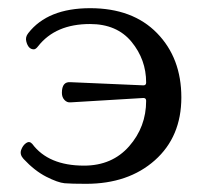

<svg xmlns="http://www.w3.org/2000/svg" viewBox="-20 -447 505 474"><path d="M132.8 -217.8Q132.8 -246.1 154.3 -244.1L334 -236.3Q340.8 -236.3 340.8 -243.2Q340.8 -299.8 304.7 -343.8Q268.6 -387.7 202.1 -387.7Q117.2 -387.7 74.2 -333Q68.4 -325.2 63.5 -325.2Q49.8 -325.2 44.9 -344.7Q42 -355.5 49.8 -365.2Q97.7 -426.8 202.6 -426.8Q307.6 -426.8 367.7 -365.2Q427.7 -303.7 427.7 -206.5Q427.7 -109.4 362.3 -51.3Q296.9 6.8 192.4 6.8Q156.2 6.8 139.6 5.4Q123 3.9 94.2 -10.7Q65.4 -25.4 38.1 -54.7Q28.3 -65.4 32.2 -76.7Q36.1 -87.9 44.4 -93.8Q52.7 -99.6 59.6 -91.8Q99.6 -38.1 187.5 -38.1Q256.8 -38.1 298.8 -85.9Q340.8 -133.8 340.8 -198.2Q340.8 -205.1 334 -205.1L154.3 -194.3Q145.5 -193.4 139.2 -200.2Q132.8 -207 132.8 -217.8Z"/></svg>

Font: CrimsonText-Roman
Style: Roman
Weight: 400
Version: Version 0.13